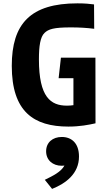

<svg xmlns="http://www.w3.org/2000/svg" viewBox="-20 -762 660 1174"><path d="M556 -586 555 -735C530.5 -738.5 498 -741.5 453.5 -741.5C166 -741.5 52 -616.5 52 -359.5C52 -79 186.5 12 398 12C468 12 521.5 1.5 564 -8L563.5 -409.5H352.5L338.5 -284H429V-119C417 -117 404 -116 389.5 -116C290 -116 218 -167.5 218 -399C218 -479.5 226 -535.5 252 -560.5C276 -584 309.5 -594.5 412.5 -594.5C464 -594.5 508 -592 556 -586ZM254 337.5 298.5 393C381.5 360 463 300.5 463 195C463 113.5 417.5 75.5 358 75.5C302 75.5 262 109 262 163C262 218 303.5 251.5 357 251.5C363 251.5 368.5 251 374 250.5C352.5 289.5 304 313 254 337.5Z"/></svg>

Font: Monaspace Argon ExtraBold
Style: Bold
Weight: 800
Designer: Riley Cran & the Lettermatic Team
Foundry: Lettermatic
Version: Version 1.000 (Monaspace Argon)